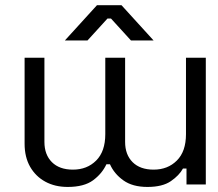

<svg xmlns="http://www.w3.org/2000/svg" viewBox="-20 -711 842 740"><path d="M773.2 -488.5V0H698.8V-61.5H685.2Q670.8 -35 638.5 -12.8Q606.2 9.5 548.2 9.5Q490.8 9.5 455.4 -15.9Q420 -41.2 403.8 -78H390.2Q373.2 -41.5 338.5 -16Q303.8 9.5 240.8 9.5Q191.8 9.5 154.6 -10.8Q117.5 -31 96.1 -68.2Q74.8 -105.5 74.8 -157.2V-488.5H151.2V-164Q151.2 -114.8 180.1 -86Q209 -57.2 261.2 -57.2Q315.5 -57.2 350.6 -92.2Q385.8 -127.2 385.8 -194V-488.5H462.2V-164Q462.2 -114.8 491.1 -86Q520 -57.2 572.2 -57.2Q626.5 -57.2 661.6 -92.2Q696.8 -127.2 696.8 -194V-488.5ZM230 -555 353.8 -691H448.2L572 -555H484.8L407.8 -639.5H394.2L317.2 -555Z"/></svg>

Font: Space 7353
Style: Regular
Weight: 400
Designer: Christine Claussen + Ruben Lyon  (Space 7353)
Version: Version 1.000;FEAKit 1.0